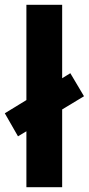

<svg xmlns="http://www.w3.org/2000/svg" viewBox="-32 -780 370 800"><path d="M78 0V-233L43 -212L-12 -308L78 -363V-760H227V-454L261 -475L318 -379L227 -324V0Z"/></svg>

Font: Noto Sans Tangsa
Style: Regular
Weight: 400
Designer: David Williams
Foundry: Google LLC
Version: Version 1.504